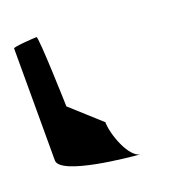

<svg xmlns="http://www.w3.org/2000/svg" viewBox="-103 -647 644 701"><g transform="rotate(-20 218.5 -297.0)"><path d="M24 -117C24 -58 287 -34 325 -31C282 -37 245 -138 245 -185L131 -288C131 -294 123 -563 115 -563C107 -563 24 -558 24 -552ZM325 -31H329Z"/></g></svg>

Font: Ampere
Style: SCSuCnd
Weight: 400
Version: Version 1